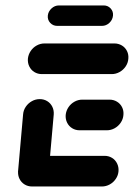

<svg xmlns="http://www.w3.org/2000/svg" viewBox="-20 -676 485 696"><path d="M45.2 -51.9 63.7 -261.1Q64.8 -276.3 73.5 -289.1Q82.2 -301.9 95.6 -309.3Q108.9 -316.7 124.1 -316.7Q139.3 -316.7 151.3 -309.3Q163.3 -301.9 169.6 -289.1Q175.9 -276.3 174.8 -261.1L156.3 -51.9ZM409.6 -55.6Q408.5 -40.4 399.8 -27.6Q391.1 -14.8 377.8 -7.4Q364.4 0 349.3 0H96.3Q81.1 0 69.1 -7.4Q57 -14.8 50.7 -27.6Q44.4 -40.4 45.6 -55.6Q46.7 -70.7 55.4 -83.5Q64.1 -96.3 77.4 -103.7Q90.7 -111.1 105.9 -111.1H358.9Q374.1 -111.1 386.1 -103.7Q398.1 -96.3 404.4 -83.5Q410.7 -70.7 409.6 -55.6ZM218.1 -259.3Q219.6 -274.4 228.1 -287.2Q236.7 -300 250 -307.4Q263.3 -314.8 278.5 -314.8H376.7Q391.9 -314.8 404.1 -307.4Q416.3 -300 422.6 -287.2Q428.9 -274.4 427.4 -259.3Q426.3 -244.1 417.6 -231.3Q408.9 -218.5 395.6 -211.1Q382.2 -203.7 367 -203.7H268.9Q253.7 -203.7 241.7 -211.1Q229.6 -218.5 223.3 -231.3Q217 -244.1 218.1 -259.3ZM81.1 -463Q82.6 -478.1 91.1 -490.9Q99.6 -503.7 113 -511.1Q126.3 -518.5 141.5 -518.5H394.4Q409.6 -518.5 421.9 -511.1Q434.1 -503.7 440.4 -490.9Q446.7 -478.1 445.2 -463Q444.1 -447.8 435.4 -435Q426.7 -422.2 413.3 -414.8Q400 -407.4 384.8 -407.4H131.9Q116.7 -407.4 104.6 -414.8Q92.6 -422.2 86.3 -435Q80 -447.8 81.1 -463ZM153.3 -619.3Q154.8 -634.4 166.7 -645.4Q178.5 -656.3 193.7 -656.3H355.9Q371.1 -656.3 381.1 -645.4Q391.1 -634.4 389.6 -619.3Q388.1 -604.1 376.5 -593.1Q364.8 -582.2 349.6 -582.2H187.4Q172.2 -582.2 162 -593.1Q151.9 -604.1 153.3 -619.3Z"/></svg>

Font: 26F Galaxy Sans Oblique
Style: Regular
Weight: 400
Italic angle: -5°
Designer: C₂₉H₂₅N₃O₅
Version: Version 1.200;FEAKit 1.0